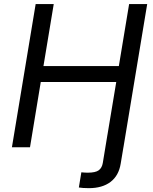

<svg xmlns="http://www.w3.org/2000/svg" viewBox="-20 -748 777 975"><path d="M380.4 204.1 393.1 127Q400.9 127.9 410.2 128.4Q419.4 128.9 425.3 128.9Q465.3 128.9 481.7 116.5Q498 104 502 79.6L525.4 -62.5H617.2L592.8 83.5Q583 144 541.3 175.8Q499.5 207.5 431.2 207.5Q415 207.5 401.6 206.5Q388.2 205.6 380.4 204.1ZM40.5 0 161.1 -727.5H252.9L200.7 -412.6H583.5L635.7 -727.5H727.5L606.9 0H515.1L570.3 -331.5H187L132.3 0Z"/></svg>

Font: Inter 17pt
Style: Italic
Weight: 400
Italic angle: -9.3988°
Version: Version 4.001;git-66647c0bb